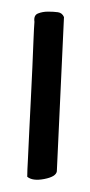

<svg xmlns="http://www.w3.org/2000/svg" viewBox="-20 -446 152 325"><path d="M26.1 -146.8Q26.1 -156.5 27.3 -177Q28.4 -197.6 29.5 -223.5Q30.7 -249.4 32.2 -277.9Q33.7 -306.4 34.8 -332.3Q36 -358.2 36.7 -378.5Q37.5 -398.8 38.3 -409Q36.7 -420.2 44.3 -423.2Q51.9 -426.3 61.4 -426.3Q70.9 -426.3 78.1 -425.3Q85.3 -424.2 88.3 -417.1L76.2 -155.9Q74.7 -146.8 54.9 -143Q35.2 -139.2 26.1 -146.8Z"/></svg>

Font: Architects Daughter
Style: Regular
Weight: 400
Designer: Kimberly Geswein
Foundry: Kimberly Geswein
Version: Version 1.003 2010